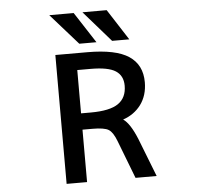

<svg xmlns="http://www.w3.org/2000/svg" viewBox="-62 -1022 1123 1087"><g transform="rotate(-5 500.0 -479.0)"><path d="M388.7 -296.9V1H272.5V-731.4H454.1Q616.2 -731.4 689.9 -682.1Q763.7 -632.8 763.7 -534.2Q763.7 -459 724.6 -406.2Q686.5 -355.5 623 -334Q662.1 -307.6 699.2 -216.8L784.2 1H664.1L581.1 -214.8Q561.5 -266.6 537.1 -281.7Q512.7 -296.9 444.3 -296.9ZM463.9 -635.7H388.7V-389.6H444.3Q552.7 -389.6 600.6 -422.9Q648.4 -456.1 648.4 -524.4Q648.4 -581.1 606.4 -608.4Q564.5 -635.7 463.9 -635.7ZM584 -959 697.3 -783.2H599.6L446.3 -959ZM396.5 -959 510.7 -783.2H413.1L257.8 -959Z"/></g></svg>

Font: GenEi Gothic M SemiBold
Style: Regular
Weight: 500
Designer: o_tamon (Modified); [Source Han Sans]
Ryoko NISHIZUKA  (kana & ideographs); Paul D. Hunt (Latin, Greek & Cyrillic); Wenl
Version: Version 1.1a;Original Version 1.004